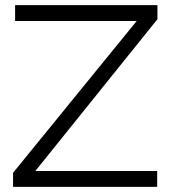

<svg xmlns="http://www.w3.org/2000/svg" viewBox="-20 -730 669 750"><path d="M31 -55 514 -648H39V-710H595V-655L118 -62H594V0H31Z"/></svg>

Font: IngvarSans
Style: Regular
Weight: 400
Version: Version 1.000